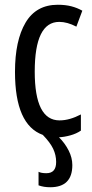

<svg xmlns="http://www.w3.org/2000/svg" viewBox="-20 -567 387 807"><path d="M216 114Q216 85 203.5 58.5Q191 32 160 0Q43 -42 43 -265Q43 -397 87.5 -472Q132 -547 223 -547Q255 -547 280 -540.5Q305 -534 326 -522L301 -455Q263 -475 229 -475Q126 -475 126 -266Q126 -61 230 -61Q252 -61 274.5 -67.5Q297 -74 320 -86V-18Q301 -5 275.5 2Q250 9 228 10Q253 35 268.5 65.5Q284 96 284 127Q284 220 191 220Q177 220 165 218Q153 216 142 212V155Q153 161 175 161Q216 161 216 114Z"/></svg>

Font: Noto Sans ExtraCondensed
Style: Regular
Weight: 400
Width: 2
Designer: Monotype Design Team
Foundry: Monotype Imaging Inc.
Version: Version 2.013; ttfautohint (v1.8.4.7-5d5b)